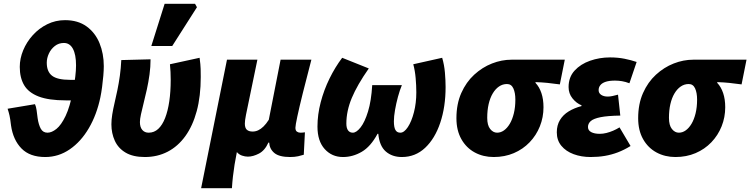

<svg xmlns="http://www.w3.org/2000/svg" viewBox="-20 -814 3947 1010"><path d="M218 12Q137 12 93 -33Q49 -78 38 -154Q34 -189 30 -206.5Q26 -224 20 -242L164 -266Q170 -253 172.5 -234.5Q175 -216 178 -192Q183 -158 194.5 -137Q206 -116 230 -116Q252 -116 277 -136Q302 -156 325 -204Q348 -252 364 -336Q372 -377 376 -410.5Q380 -444 380 -470Q380 -527 363.5 -557.5Q347 -588 316 -588Q289 -588 268.5 -572Q248 -556 237 -532Q226 -508 226 -484Q226 -437 254 -415.5Q282 -394 348 -394H394L384 -286H326Q236 -286 183 -306.5Q130 -327 107 -366Q84 -405 84 -462Q84 -506 102 -549.5Q120 -593 152.5 -629Q185 -665 228.5 -686.5Q272 -708 322 -708Q390 -708 435.5 -675Q481 -642 503.5 -587Q526 -532 526 -466Q526 -445 523.5 -415.5Q521 -386 517 -356Q513 -326 508 -302Q489 -211 447.5 -140Q406 -69 347 -28.5Q288 12 218 12Z M742 12Q680 12 641 -11Q602 -34 584 -73.5Q566 -113 566 -160Q566 -184 570.5 -212Q575 -240 582.5 -272Q590 -304 597.5 -340Q605 -376 610.5 -415.5Q616 -455 618 -498L772 -502Q772 -462 766.5 -422Q761 -382 752.5 -343.5Q744 -305 735.5 -271.5Q727 -238 721.5 -212.5Q716 -187 716 -172Q716 -145 728.5 -130.5Q741 -116 762 -116Q791 -116 812.5 -136Q834 -156 848.5 -193Q863 -230 870.5 -281Q878 -332 878 -394Q878 -414 877 -435.5Q876 -457 874 -476L1030 -510Q1035 -473 1035.5 -451Q1036 -429 1036 -409Q1036 -308 1015 -230Q994 -152 955 -98Q916 -44 862 -16Q808 12 742 12ZM776 -572 846 -794H1006L1016 -776L886 -572Z M1038 176 1174 -500H1334L1274 -210Q1271 -197 1269.5 -183.5Q1268 -170 1268 -164Q1268 -141 1278.5 -131.5Q1289 -122 1309 -122Q1324 -122 1338 -128.5Q1352 -135 1366 -148.5Q1380 -162 1394 -184L1456 -500H1618Q1592 -401 1573 -324.5Q1554 -248 1544 -201Q1534 -154 1534 -142Q1534 -127 1542 -121.5Q1550 -116 1560 -116Q1565 -116 1571.5 -116.5Q1578 -117 1584 -118L1578 0Q1566 4 1548 8Q1530 12 1506 12Q1449 12 1423.5 -9Q1398 -30 1396 -64Q1396 -64 1396 -64Q1396 -64 1396 -64H1392Q1373 -22 1342 -6Q1311 10 1284 10Q1269 10 1253 4.5Q1237 -1 1226 -14Q1219 20 1214 51.5Q1209 83 1205.5 113.5Q1202 144 1200 176Z M1784 12Q1726 12 1688 -30Q1650 -72 1650 -148Q1650 -211 1667 -276Q1684 -341 1713.5 -401Q1743 -461 1780 -510L1920 -454Q1859 -367 1830.5 -298.5Q1802 -230 1802 -164Q1802 -140 1811 -128Q1820 -116 1836 -116Q1855 -116 1877 -144Q1899 -172 1916 -227.5Q1933 -283 1938 -366H2094Q2083 -340 2073.5 -305Q2064 -270 2058 -235.5Q2052 -201 2052 -176Q2052 -145 2060 -130.5Q2068 -116 2086 -116Q2106 -116 2125.5 -145.5Q2145 -175 2157.5 -223.5Q2170 -272 2170 -328Q2170 -364 2166.5 -403.5Q2163 -443 2154 -476L2306 -510Q2317 -473 2320.5 -432Q2324 -391 2324 -356Q2324 -252 2296 -168.5Q2268 -85 2216.5 -36.5Q2165 12 2094 12Q2043 12 2009.5 -17Q1976 -46 1970 -110H1966Q1930 -43 1883 -15.5Q1836 12 1784 12Z M2577 12Q2522 12 2477.5 -12Q2433 -36 2407 -82Q2381 -128 2381 -192Q2381 -267 2406.5 -324.5Q2432 -382 2474.5 -421Q2517 -460 2568 -480Q2619 -500 2671 -500H2951L2925 -370Q2889 -375 2859.5 -378Q2830 -381 2797 -382V-378Q2817 -357 2828 -324.5Q2839 -292 2839 -250Q2839 -197 2820 -149.5Q2801 -102 2766 -65.5Q2731 -29 2683 -8.5Q2635 12 2577 12ZM2595 -116Q2614 -116 2631 -128Q2648 -140 2661.5 -162.5Q2675 -185 2683 -217.5Q2691 -250 2691 -290Q2691 -326 2680.5 -349Q2670 -372 2647 -372Q2624 -372 2605 -359Q2586 -346 2572 -322.5Q2558 -299 2550.5 -266.5Q2543 -234 2543 -194Q2543 -155 2558.5 -135.5Q2574 -116 2595 -116Z M3087 12Q3038 12 2997.5 -3Q2957 -18 2933 -47Q2909 -76 2909 -118Q2909 -155 2925.5 -182.5Q2942 -210 2971.5 -228Q3001 -246 3039 -256V-260Q3012 -271 2991.5 -296.5Q2971 -322 2971 -356Q2971 -408 3002.5 -442.5Q3034 -477 3084 -494.5Q3134 -512 3189 -512Q3230 -512 3265 -505Q3300 -498 3329 -488L3291 -376Q3270 -384 3251.5 -387Q3233 -390 3215 -390Q3186 -390 3167 -384Q3148 -378 3138.5 -366.5Q3129 -355 3129 -340Q3129 -324 3142.5 -315Q3156 -306 3177 -306Q3189 -306 3202.5 -309Q3216 -312 3231 -316L3243 -206Q3176 -205 3139 -197.5Q3102 -190 3087.5 -177Q3073 -164 3073 -146Q3073 -128 3090 -119Q3107 -110 3135 -110Q3152 -110 3170 -114.5Q3188 -119 3205.5 -126.5Q3223 -134 3239 -144L3297 -46Q3263 -25 3230 -12.5Q3197 0 3162 6Q3127 12 3087 12Z M3533 12Q3478 12 3433.5 -12Q3389 -36 3363 -82Q3337 -128 3337 -192Q3337 -267 3362.5 -324.5Q3388 -382 3430.5 -421Q3473 -460 3524 -480Q3575 -500 3627 -500H3907L3881 -370Q3845 -375 3815.5 -378Q3786 -381 3753 -382V-378Q3773 -357 3784 -324.5Q3795 -292 3795 -250Q3795 -197 3776 -149.5Q3757 -102 3722 -65.5Q3687 -29 3639 -8.5Q3591 12 3533 12ZM3551 -116Q3570 -116 3587 -128Q3604 -140 3617.5 -162.5Q3631 -185 3639 -217.5Q3647 -250 3647 -290Q3647 -326 3636.5 -349Q3626 -372 3603 -372Q3580 -372 3561 -359Q3542 -346 3528 -322.5Q3514 -299 3506.5 -266.5Q3499 -234 3499 -194Q3499 -155 3514.5 -135.5Q3530 -116 3551 -116Z"/></svg>

Font: Source Sans 3 Black
Style: Italic
Weight: 900
Italic angle: -11°
Designer: Paul D. Hunt
Foundry: Adobe
Version: Version 3.052;hotconv 1.1.0;makeotfexe 2.6.0